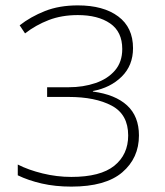

<svg xmlns="http://www.w3.org/2000/svg" viewBox="-20 -774 612 713"><path d="M474 -595Q474 -531 432 -489.5Q390 -448 325 -436V-434Q408 -423 452 -382.5Q496 -342 496 -271Q496 -187 434 -134Q372 -81 245 -81Q185 -81 135 -92.5Q85 -104 46 -123V-163Q85 -143 138 -130Q191 -117 245 -117Q353 -117 404.5 -158.5Q456 -200 456 -271Q456 -349 395 -381.5Q334 -414 235 -414H155V-450H235Q289 -450 334.5 -465.5Q380 -481 407 -512.5Q434 -544 434 -592Q434 -656 389 -687Q344 -718 269 -718Q209 -718 161 -699.5Q113 -681 73 -650L53 -680Q94 -712 147 -733Q200 -754 269 -754Q364 -754 419 -713Q474 -672 474 -595Z"/></svg>

Font: Noto Sans Telugu UI ExtraLight
Style: Regular
Weight: 200
Designer: Jelle Bosma - Monotype Design Team
Foundry: Monotype Imaging Inc.
Version: Version 2.005; ttfautohint (v1.8.4.7-5d5b)